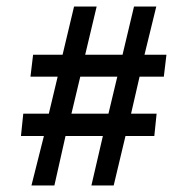

<svg xmlns="http://www.w3.org/2000/svg" viewBox="-20 -562 543 586"><path d="M311 -215 338 -328H225L198 -215ZM457 -542 421 -395H488L480 -328H406L380 -215H458L451 -147H363L327 4H259L294 -147H180L146 4H76L114 -147H44L51 -215H129L156 -328H73L81 -395H171L206 -542H275L240 -395H354L389 -542Z"/></svg>

Font: Lisu Bosa ExtraBold
Style: Italic
Weight: 800
Italic angle: -19°
Designer: David Morse, Annie Olsen, Victor Gaultney, Frank Grießhammer (Latin)
Foundry: SIL International
Version: Version 2.000